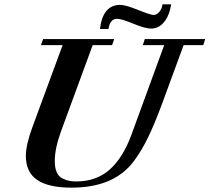

<svg xmlns="http://www.w3.org/2000/svg" viewBox="-20 -841 954 874"><path d="M667.5 -710.9Q640.6 -710.9 586.9 -733.2Q533.2 -755.4 513.7 -755.4Q480 -755.4 474.1 -709H435.1Q447.8 -818.8 527.3 -818.8Q551.3 -818.8 608.2 -795.9Q665 -772.9 679.7 -772.9Q693.4 -772.9 705.8 -787.8Q718.3 -802.7 719.2 -821.3H759.3Q751 -770 726.8 -740.5Q702.6 -710.9 667.5 -710.9ZM305.7 13.2Q200.2 13.2 148.9 -22.2Q97.7 -57.6 97.7 -131.3Q97.7 -182.6 128.9 -266.1L265.1 -635.7H166.5L176.3 -663.1H500L490.2 -635.7H401.9L258.8 -246.1Q229.5 -166.5 229.5 -109.9Q229.5 -94.2 231 -82.5Q232.4 -70.8 238.3 -57.1Q244.1 -43.5 254.4 -35.2Q264.6 -26.9 283.2 -21Q301.8 -15.1 327.6 -15.1Q418 -15.1 479 -68.8Q540 -122.6 578.6 -228.5L727.5 -635.7H629.9L639.2 -663.1H914.1L905.3 -635.7H815.9L714.8 -360.8Q682.6 -274.4 653.6 -214.6Q624.5 -154.8 590.3 -108.9Q500.5 13.2 305.7 13.2Z"/></svg>

Font: Elstob 18pt
Style: Bold Italic
Weight: 700
Italic angle: -20°
Designer: Peter S. Baker
Version: Version 1.015